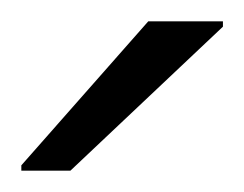

<svg xmlns="http://www.w3.org/2000/svg" viewBox="-20 -759 229 180"><path d="M0 -599V-604L119 -739H189V-734L46 -599Z"/></svg>

Font: Saira SemiExpanded Light
Style: Regular
Weight: 300
Width: 6
Designer: Hector Gatti with collaboration of the Omnibus-Type team
Foundry: Omnibus-Type
Version: Version 1.101